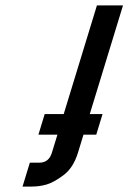

<svg xmlns="http://www.w3.org/2000/svg" viewBox="-20 -687 473 707"><path d="M432.9 -667H336.9L214.6 -267H144.6L121.4 -191H191.4L171.2 -125C163.7 -100.3 148.2 -88 124.9 -88H89.9L63 0H96C115.3 0 133.8 -2.5 151.3 -7.5C168.8 -12.5 189.7 -24 213.8 -42C238 -60 255.8 -87.7 267.2 -125L287.4 -191H334.4L357.6 -267H310.6Z"/></svg>

Font: Din Kursivschrift
Style: Condensed Italic Polish
Weight: 400
Version: Version 1.07